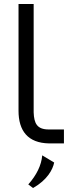

<svg xmlns="http://www.w3.org/2000/svg" viewBox="-20 -720 373 964"><path d="M252 96 192 60C188 110 163 160 122 206L146 224C218 183 245 131 252 96ZM149 -700H73V-164C73 -63 120 -2 226 0H301V-70H225C166 -70 151 -100 149 -156Z"/></svg>

Font: Mint Spirit
Style: Regular
Weight: 400
Designer: HARENDAL Hirwen
Foundry: Arkandis Digital Foundry.
Version: Version 1.004;FFEdit